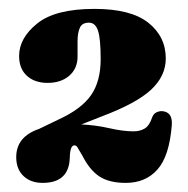

<svg xmlns="http://www.w3.org/2000/svg" viewBox="-20 -735 424 432"><path d="M16.5 -381.5Q16.5 -427.5 68 -445L111.5 -466Q163 -489.5 184.8 -520.8Q206.5 -552 206.5 -602Q206.5 -648 200.5 -666Q194.5 -684 180 -684Q165 -684 159.8 -672.8Q154.5 -661.5 154.5 -642V-607.5Q154.5 -581 136 -564.8Q117.5 -548.5 87 -548.5Q58 -548.5 40.5 -564.5Q23 -580.5 23 -609Q23 -649.5 63.8 -682.2Q104.5 -715 192.5 -715Q274.5 -715 313.8 -683.8Q353 -652.5 353 -603.5Q353 -564 320 -533.2Q287 -502.5 210 -473.5L163 -455Q196 -453.5 226.2 -446.5Q256.5 -439.5 280.5 -439.5Q295 -439.5 305.5 -445.8Q316 -452 322 -470Q325 -478.5 331.2 -481.8Q337.5 -485 344 -485Q369 -483.5 366.5 -453Q361 -383.5 334.2 -353.5Q307.5 -323.5 263 -323.5Q226 -323.5 204 -337.8Q182 -352 165.5 -384.5Q158 -396.5 155 -402.2Q152 -408 147.5 -408Q137.5 -408 137 -379.5Q135 -323.5 76 -323.5Q49 -323.5 32.8 -339Q16.5 -354.5 16.5 -381.5Z"/></svg>

Font: Fraunces 72pt S050 Black
Style: Regular
Weight: 900
Version: Version 1.000; ttfautohint (v1.8.3)